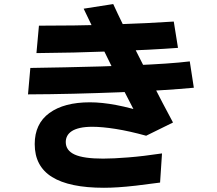

<svg xmlns="http://www.w3.org/2000/svg" viewBox="-20 -838 1040 922"><path d="M155 -583 167 -714.7Q245.5 -714.5 335.6 -715.8Q425.7 -717.2 515 -720.2Q604.3 -723.2 682.5 -727Q760.7 -730.8 814.5 -734.5L834.7 -608.2Q773.3 -603.5 691.7 -599.3Q610.2 -595 518.6 -591.5Q427 -588 333.8 -585.8Q240.5 -583.7 155 -583ZM114.5 -384.8 125.7 -511.7Q205.5 -513 291.5 -514.7Q377.5 -516.3 463.2 -518.9Q549 -521.5 628.7 -524.8Q708.3 -528.2 775.6 -532.7Q842.8 -537.3 891.3 -543.2L910.8 -416.7Q846.5 -410.5 754.3 -404.8Q662.2 -399.2 554 -394.9Q445.8 -390.7 333 -387.9Q220.2 -385.2 114.5 -384.8ZM479.2 63.7Q313.2 63.7 229.9 12Q146.7 -39.7 146.7 -146Q146.7 -244 217.2 -295.3Q287.7 -346.7 411.7 -346.7Q469 -346.7 538.3 -333.6Q607.5 -320.5 689.7 -294L653.5 -250.7Q613.5 -327.5 580 -393.1Q546.5 -458.7 515.2 -521.2Q483.8 -583.7 451.8 -650.4Q419.7 -717.2 381.7 -796.3L523.7 -818.5Q543.2 -775.7 571.8 -717.3Q600.5 -659 633.3 -593.5Q666.2 -528 699.2 -463.3Q732.2 -398.5 761.3 -342.9Q790.5 -287.3 810.8 -249.7L681.8 -186.2Q601.8 -208.3 536 -218.8Q470.2 -229.2 423.3 -229.2Q389 -229.2 364.5 -223.7Q340 -218.2 324.8 -208.3Q309.7 -198.3 302.7 -185Q295.8 -171.7 295.8 -156Q295.8 -115.5 338.4 -95.9Q381 -76.3 475 -76.3Q523.8 -76.3 595.9 -82.1Q668 -87.8 758 -101.3L748.7 38.7Q681.3 48 632.7 53.5Q584.2 59 547.8 61.3Q511.5 63.7 479.2 63.7Z"/></svg>

Font: Murecho Thin
Style: Regular
Weight: 100
Designer: Neil Summerour
Foundry: Positype
Version: Version 1.010